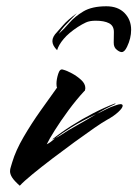

<svg xmlns="http://www.w3.org/2000/svg" viewBox="-20 -595 438 612"><path d="M319 -575Q356 -575 377 -553.5Q398 -532 398 -500Q398 -473 385 -446Q377 -429 368 -429Q362 -429 354 -435Q342 -443 342.5 -459.5Q343 -476 343 -493Q343 -513 327.5 -521Q312 -529 285 -529Q266 -529 254 -523.5Q242 -518 228 -509Q199 -490 183 -471Q167 -452 162 -435Q147 -450 147 -464Q147 -478 162 -493Q166 -497 180.5 -514Q195 -531 225 -553Q196 -523 185.5 -511.5Q175 -500 167 -487Q183 -501 200.5 -521.5Q218 -542 245.5 -558.5Q273 -575 319 -575ZM43 -3Q25 -19 18.5 -29.5Q12 -40 12 -49Q12 -56 14.5 -63Q17 -70 19 -78Q30 -115 55 -158Q80 -201 109.5 -242.5Q139 -284 162 -316Q160 -318 160 -328Q160 -342 165.5 -359.5Q171 -377 181 -373Q193 -370 209.5 -361Q226 -352 239 -340Q252 -328 252 -314Q252 -311 250 -305H249Q223 -277 198 -243Q173 -209 154.5 -179.5Q136 -150 129 -135Q135 -138 142 -143Q149 -148 157 -155Q152 -152 148.5 -151Q145 -150 147 -151Q173 -172 207.5 -194Q242 -216 278 -234.5Q314 -253 346 -265H348Q350 -265 345.5 -262.5Q341 -260 334 -257Q327 -254 315 -247.5Q303 -241 288 -232Q302 -238 317 -246Q332 -254 348 -259Q353 -261 357.5 -262Q362 -263 364 -263Q371 -263 371 -258Q371 -251 357 -238Q343 -225 321 -213Q308 -206 280.5 -187Q253 -168 218 -142.5Q183 -117 147.5 -90Q112 -63 84 -40Q56 -17 43 -3ZM157 -155Q162 -157 167.5 -160.5Q173 -164 175 -165Q194 -178 225.5 -195.5Q257 -213 288 -232Q238 -208 209 -190Q180 -172 157 -155Z"/></svg>

Font: Smooch
Style: Regular
Weight: 400
Designer: Robert E. Leuschke
Foundry: Robert E. Leuschke
Version: Version 1.010; ttfautohint (v1.8.3)